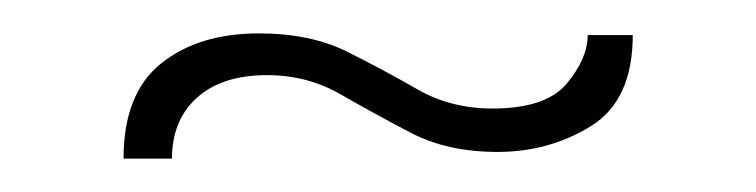

<svg xmlns="http://www.w3.org/2000/svg" viewBox="-20 -719 453 115"><path d="M54 -624Q54 -663 76.5 -681Q99 -699 135 -699Q166 -699 188 -688Q210 -677 230 -665.5Q250 -654 275 -654Q307 -654 319.5 -669Q332 -684 332 -698H359Q359 -659 334 -643.5Q309 -628 278 -628Q248 -628 226 -639.5Q204 -651 184 -662.5Q164 -674 140 -674Q113 -674 98 -660.5Q83 -647 83 -624Z"/></svg>

Font: Smooch Sans Light
Style: Regular
Weight: 300
Designer: Robert E. Leuschke
Foundry: Robert E. Leuschke
Version: Version 1.010; ttfautohint (v1.8.3)